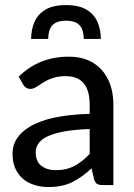

<svg xmlns="http://www.w3.org/2000/svg" viewBox="-20 -746 540 774"><path d="M174.5 8Q134.5 8 101.8 -6.8Q69 -21.5 49.8 -51.8Q30.5 -82 30.5 -127.5Q30.5 -193 99.5 -235Q177.5 -282.5 341.5 -287V-324Q341.5 -439 245 -439Q218.5 -439 199.2 -433.5Q180 -428 165.8 -420Q151.5 -412 140.5 -404.5Q129.5 -397 120.5 -392.2Q111.5 -387.5 102 -387.5Q84 -387.5 73 -405.5L55.5 -437Q137 -517.5 257 -517.5Q315 -517.5 355 -493Q395 -468.5 416 -425Q437 -381.5 437 -324V0H393.5Q379 0 371.2 -4.8Q363.5 -9.5 359.5 -22.5L349 -67.5Q311 -31.5 271.2 -11.8Q231.5 8 174.5 8ZM204 -60Q248.5 -60 280.8 -77.5Q313 -95 341.5 -125.5V-226Q262.5 -223 214.5 -211Q166.5 -199 145.2 -179Q124 -159 124 -132.5Q124 -94.5 147.2 -77.2Q170.5 -60 204 -60ZM386.5 -589H317.5Q317.5 -611 311.2 -627.5Q305 -644 289.5 -653.2Q274 -662.5 246 -662.5Q218 -662.5 202.5 -653.2Q187 -644 180.8 -627.5Q174.5 -611 174.5 -589H105.5Q105.5 -626 118.8 -657Q132 -688 162.8 -706.8Q193.5 -725.5 246 -725.5Q298.5 -725.5 329.2 -706.8Q360 -688 373.2 -657Q386.5 -626 386.5 -589Z"/></svg>

Font: Verano Sans Medium
Style: Regular
Weight: 500
Designer: Lukasz Dziedzic with Adam Twardoch and Botio Nikoltchev
Foundry: tyPoland Lukasz Dziedzic
Version: Version 3.001;December 28, 2019;FontCreator 12.0.0.2547 64-b